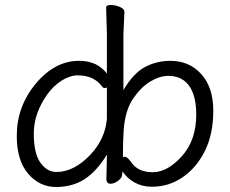

<svg xmlns="http://www.w3.org/2000/svg" viewBox="-20 -729 920 767"><path d="M407 -254V-380Q403 -377 399 -377Q393 -377 389 -382Q356 -428 291 -428Q260 -428 227 -407.5Q194 -387 169 -352Q115 -276 115 -196Q115 -116 141.5 -79Q168 -42 205 -42Q277 -42 343 -113Q400 -175 407 -254ZM407 -111Q366 -45 319 -14Q270 18 204 18Q138 18 92.5 -35Q47 -88 47 -186Q47 -304 123 -395Q199 -486 296 -486Q334 -486 363 -472Q391 -457 407 -435V-593L404 -699Q404 -709 422 -709Q440 -709 458.5 -701.5Q477 -694 477 -681L473 -592V-369Q513 -437 559.5 -461.5Q606 -486 661 -486Q736 -486 784 -433Q832 -380 832 -287Q832 -194 799 -127Q766 -60 710.5 -21.5Q655 17 587 17Q548 17 517.5 0Q487 -17 470 -44L467 -26Q465 -16 450 -5.5Q435 5 422 5Q405 5 405 -15L407 -106ZM471 -101Q475 -103 478 -103Q489 -103 504 -81Q531 -41 590 -41Q649 -41 706.5 -105Q764 -169 764 -271.5Q764 -374 711 -410Q687 -426 653 -426Q619 -426 581.5 -404Q544 -382 512 -335.5Q480 -289 474 -209Q471 -167 471 -101Z"/></svg>

Font: LXGW WenKai Lite
Style: Regular
Weight: 400
Designer: LXGW / Fontworks Inc.
Foundry: LXGW / Fontworks Inc.
Version: Version 1.511; March 25, 2025